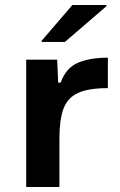

<svg xmlns="http://www.w3.org/2000/svg" viewBox="-20 -749 482 769"><path d="M85 0V-510H209L213 -418H223Q244 -477 292 -497.5Q340 -518 412 -518V-396Q334 -396 292 -376.5Q250 -357 234 -313Q218 -269 218 -196V0ZM147 -581V-586L270 -729H406V-724L240 -581Z"/></svg>

Font: Saira Expanded SemiBold
Style: Regular
Weight: 600
Width: 7
Designer: Hector Gatti with collaboration of the Omnibus-Type team
Foundry: Omnibus-Type
Version: Version 1.100; ttfautohint (v1.8.3)